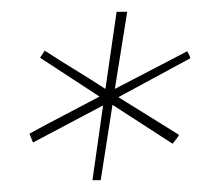

<svg xmlns="http://www.w3.org/2000/svg" viewBox="-20 -740 375 326"><path d="M181 -575Q212 -592 242 -608Q272 -624 303 -641Q303 -643 301.5 -646Q300 -649 298 -653L175 -589L196 -720H178L159 -589Q133 -606 107.5 -621.5Q82 -637 56 -654L48 -642Q74 -625 98.5 -609Q123 -593 149 -576Q119 -560 89 -544.5Q59 -529 30 -513Q32 -508 33 -505.5Q34 -503 36 -498Q66 -514 95.5 -529.5Q125 -545 155 -561L137 -434H151Q156 -466 161 -498Q166 -530 171 -562Q205 -540 222 -529Q239 -518 273 -496Q276 -500 279 -503.5Q282 -507 284 -511Q258 -527 232.5 -543Q207 -559 181 -575Z"/></svg>

Font: Josefin Slab Thin Thin
Style: Italic
Weight: 250
Italic angle: -12°
Version: Version 2.000